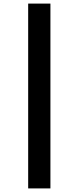

<svg xmlns="http://www.w3.org/2000/svg" viewBox="-20 -857 439 1070"><path d="M137 -837H261V193H137Z"/></svg>

Font: BioRhyme Expanded SemiBold
Style: Regular
Weight: 600
Width: 7
Designer: Aoife Mooney
Foundry: Aoife Mooney Type
Version: Version 1.600;gftools[0.9.33]